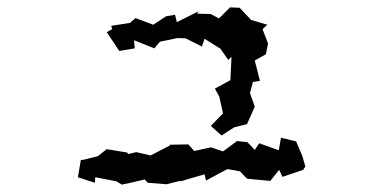

<svg xmlns="http://www.w3.org/2000/svg" viewBox="-20 -534 1040 520"><path d="M577 -402 598 -372 607 -380 604 -317 562 -294 574 -272 584 -227 551 -193 580 -167 614 -189 649 -198 670 -245 657 -282 665 -312 684 -315 670 -370 700 -387 706 -416 691 -455 704 -467 660 -480 629 -513 603 -514 573 -484 551 -496 514 -497 517 -503 459 -474 454 -494 430 -490 395 -467 347 -485 332 -472 281 -464 284 -455 269 -447 303 -396 345 -403 343 -425 398 -403 413 -421 461 -431 483 -430 527 -408 534 -429ZM191 -54 237 -39 238 -54 295 -43 310 -34 338 -40 372 -48 380 -39 431 -35 467 -44 469 -43 534 -62 538 -45 573 -64 596 -76 630 -70 649 -50 712 -44 736 -74 745 -55 801 -74 807 -83 799 -111 782 -151 741 -161 735 -127 682 -146 670 -128 650 -149 622 -152 584 -124 551 -135 506 -125 490 -143 440 -142V-140L388 -113L349 -122L328 -117L324 -121L269 -130L245 -111L205 -101H199Z"/></svg>

Font: チョークS
Style: Regular
Weight: 400
Designer: [Stick] Fontworks Inc.
Foundry: [Stick] Fontworks Inc.
Version: Version 1.200;FEAKit 1.0